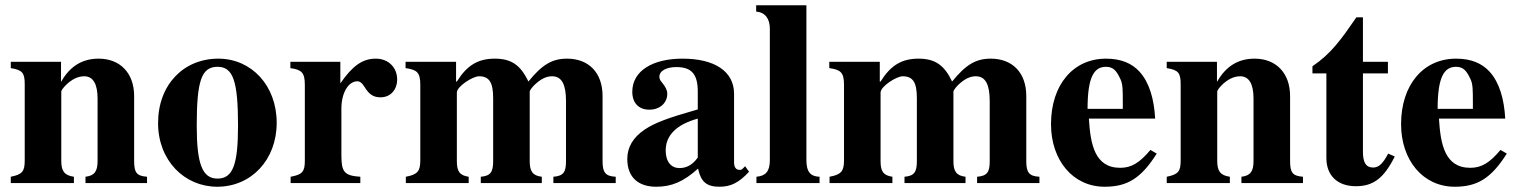

<svg xmlns="http://www.w3.org/2000/svg" viewBox="-20 -696 5766 730"><path d="M539 0V-24C500 -27 490 -39 490 -84V-331C490 -418 437 -473 355 -473C295 -473 247 -446 213 -386H212V-461H21V-437C65 -430 74 -419 74 -376V-87C74 -45 66 -33 21 -24V0H261V-24C224 -29 213 -47 213 -84V-348C213 -352 220 -362 230 -372C252 -394 276 -406 300 -406C334 -406 351 -377 351 -321V-84C351 -44 339 -28 305 -24V0Z M1032 -229C1032 -371 936 -473 810 -473C678 -473 581 -374 581 -228C581 -86 681 14 806 14C935 14 1032 -88 1032 -229ZM885 -218C885 -69 865 -17 807 -17C749 -17 728 -73 728 -218C728 -389 746 -442 807 -442C866 -442 885 -389 885 -218Z M1274 -461H1084V-437C1127 -431 1139 -420 1139 -373V-84C1139 -43 1129 -32 1085 -24V0H1350V-24C1289 -28 1278 -42 1278 -106V-283C1278 -342 1304 -387 1339 -387C1347 -387 1356 -382 1367 -364C1384 -336 1401 -326 1427 -326C1464 -326 1490 -354 1490 -394C1490 -440 1456 -473 1409 -473C1359 -473 1321 -447 1274 -379Z M2321 0V-24C2282 -26 2271 -40 2271 -83V-331C2271 -420 2218 -473 2136 -473C2079 -473 2041 -450 1989 -386C1959 -449 1924 -473 1861 -473C1797 -473 1755 -447 1717 -386H1714V-461H1522V-437C1566 -431 1578 -420 1578 -373V-86C1578 -45 1567 -32 1523 -24V0H1762V-24C1727 -29 1717 -45 1717 -83V-344C1717 -368 1778 -406 1801 -406C1840 -406 1855 -383 1855 -323V-83C1855 -42 1845 -27 1808 -24V0H2040V-24C2005 -28 1994 -45 1994 -83V-348C1994 -353 2008 -371 2021 -381C2042 -399 2061 -406 2079 -406C2117 -406 2132 -373 2132 -311V-83C2132 -41 2122 -27 2084 -24V0Z M2813 -64 2803 -54C2800 -51 2797 -50 2792 -50C2778 -50 2771 -61 2771 -78V-339C2771 -425 2697 -473 2575 -473C2462 -473 2384 -427 2384 -347C2384 -305 2408 -279 2449 -279C2489 -279 2517 -305 2517 -339C2517 -353 2511 -365 2498 -381C2489 -391 2487 -398 2487 -404C2487 -428 2516 -441 2552 -441C2611 -441 2633 -412 2633 -348V-280C2517 -247 2470 -229 2432 -204C2387 -174 2365 -136 2365 -92C2365 -18 2411 14 2475 14C2533 14 2579 -5 2634 -55C2645 -4 2667 14 2716 14C2759 14 2790 -2 2828 -43ZM2633 -97C2611 -66 2587 -57 2563 -57C2533 -57 2511 -80 2511 -124C2511 -182 2553 -223 2633 -245Z M3096 0V-24C3063 -25 3046 -41 3046 -87V-676H2855V-652C2890 -649 2907 -624 2907 -587V-87C2907 -43 2890 -27 2856 -24V0Z M3932 0V-24C3893 -26 3882 -40 3882 -83V-331C3882 -420 3829 -473 3747 -473C3690 -473 3652 -450 3600 -386C3570 -449 3535 -473 3472 -473C3408 -473 3366 -447 3328 -386H3325V-461H3133V-437C3177 -431 3189 -420 3189 -373V-86C3189 -45 3178 -32 3134 -24V0H3373V-24C3338 -29 3328 -45 3328 -83V-344C3328 -368 3389 -406 3412 -406C3451 -406 3466 -383 3466 -323V-83C3466 -42 3456 -27 3419 -24V0H3651V-24C3616 -28 3605 -45 3605 -83V-348C3605 -353 3619 -371 3632 -381C3653 -399 3672 -406 3690 -406C3728 -406 3743 -373 3743 -311V-83C3743 -41 3733 -27 3695 -24V0Z M4354 -126C4313 -77 4282 -58 4239 -58C4141 -58 4126 -150 4120 -245H4372C4368 -319 4350 -382 4313 -423C4284 -455 4243 -473 4185 -473C4060 -473 3976 -373 3976 -224C3976 -87 4059 14 4180 14C4265 14 4318 -17 4378 -112ZM4249 -282H4115C4115 -402 4139 -442 4185 -442C4214 -442 4226 -425 4240 -395C4249 -376 4249 -355 4249 -303Z M4934 0V-24C4895 -27 4885 -39 4885 -84V-331C4885 -418 4832 -473 4750 -473C4690 -473 4642 -446 4608 -386H4607V-461H4416V-437C4460 -430 4469 -419 4469 -376V-87C4469 -45 4461 -33 4416 -24V0H4656V-24C4619 -29 4608 -47 4608 -84V-348C4608 -352 4615 -362 4625 -372C4647 -394 4671 -406 4695 -406C4729 -406 4746 -377 4746 -321V-84C4746 -44 4734 -28 4700 -24V0Z M5258 -112C5238 -74 5222 -59 5201 -59C5173 -59 5162 -79 5162 -119V-417H5257V-461H5162V-630H5137C5079 -546 5042 -493 4970 -444V-417H5023V-95C5023 -28 5066 12 5135 12C5202 12 5242 -19 5283 -101Z M5685 -126C5644 -77 5613 -58 5570 -58C5472 -58 5457 -150 5451 -245H5703C5699 -319 5681 -382 5644 -423C5615 -455 5574 -473 5516 -473C5391 -473 5307 -373 5307 -224C5307 -87 5390 14 5511 14C5596 14 5649 -17 5709 -112ZM5580 -282H5446C5446 -402 5470 -442 5516 -442C5545 -442 5557 -425 5571 -395C5580 -376 5580 -355 5580 -303Z"/></svg>

Font: STIXGeneral
Style: Bold
Weight: 700
Designer: MicroPress Inc., with final additions and corrections provided by Coen Hoffman, Elsevier (retired)
Version: Version 1.1.0